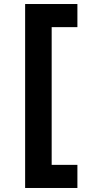

<svg xmlns="http://www.w3.org/2000/svg" viewBox="-20 -765 456 955"><path d="M365 170V55H237V-630H365V-745H105V170Z"/></svg>

Font: Plus Jakarta Sans
Style: Bold
Weight: 700
Designer: Gumpita Rahayu
Foundry: Tokotype
Version: Version 2.071;gftools[0.9.30]